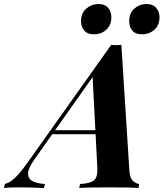

<svg xmlns="http://www.w3.org/2000/svg" viewBox="-112 -937 815 957"><path d="M60 -143Q29 -100 28 -73.5Q27 -47 50 -34.5Q73 -22 112 -20L107 0Q65 -2 34.5 -2.5Q4 -3 -23 -3Q-46 -3 -61 -2.5Q-76 -2 -92 0L-88 -20Q-70 -25 -54.5 -36Q-39 -47 -19.5 -69Q0 -91 25 -126L442 -713Q455 -712 468.5 -712Q482 -712 493 -713L533 -84Q536 -48 551.5 -34.5Q567 -21 582 -20L578 0Q553 -2 511.5 -2.5Q470 -3 433 -3Q388 -3 348 -2.5Q308 -2 283 0L287 -20Q335 -22 355.5 -37.5Q376 -53 373 -104L349 -564L383 -600ZM153 -288H445L437 -268H135ZM292 -832Q292 -872 318.5 -894.5Q345 -917 378 -917Q411 -917 427 -898Q443 -879 443 -850Q443 -823 430.5 -804Q418 -785 398.5 -775.5Q379 -766 356 -766Q324 -766 308 -784.5Q292 -803 292 -832ZM532 -832Q532 -872 558 -894.5Q584 -917 618 -917Q650 -917 666.5 -898Q683 -879 683 -850Q683 -823 670.5 -804Q658 -785 638 -775.5Q618 -766 596 -766Q563 -766 547.5 -784.5Q532 -803 532 -832Z"/></svg>

Font: Playfair Display
Style: Bold Italic
Weight: 700
Italic angle: -14°
Designer: Claus Eggers Sørensen
Foundry: Claus Eggers Sørensen
Version: Version 1.203